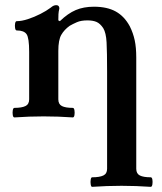

<svg xmlns="http://www.w3.org/2000/svg" viewBox="-20 -451 626 744"><path d="M36 4Q31 4 29.5 -5Q28 -14 29.5 -23.5Q31 -33 36 -33Q64 -33 78.5 -40Q93 -47 93 -66V-250Q93 -304 83 -318.5Q73 -333 45 -333Q40 -333 38.5 -342Q37 -351 38.5 -360Q40 -369 45 -369Q64 -369 88.5 -377Q113 -385 136.5 -397Q160 -409 176 -421Q183 -427 188 -429Q193 -431 198 -431Q210 -431 210 -418Q207 -406 206.5 -396Q206 -386 206 -372L212 -369Q243 -399 273.5 -412Q304 -425 344 -425Q395 -425 428.5 -406.5Q462 -388 483 -349Q496 -323 502 -295Q508 -267 508 -228V203Q508 222 522 229Q536 236 564 236Q569 236 570.5 245Q572 254 570.5 263.5Q569 273 564 273Q536 271 507.5 270Q479 269 451 269Q422 269 394 270Q366 271 337 273Q333 273 331.5 263.5Q330 254 331.5 245Q333 236 337 236Q366 236 380.5 229Q395 222 395 203V-173Q395 -249 393 -286.5Q391 -324 380 -342Q368 -360 354 -366Q340 -372 319 -372Q294 -372 278 -365Q262 -358 250 -351Q229 -336 217.5 -316Q206 -296 206 -254V-66Q206 -47 220 -40Q234 -33 262 -33Q267 -33 268.5 -23.5Q270 -14 268.5 -5Q267 4 262 4Q234 2 206 1Q178 0 149 0Q121 0 92.5 1Q64 2 36 4Z"/></svg>

Font: Junicode SmExp
Style: Bold
Weight: 700
Width: 6
Designer: Peter S. Baker
Version: Version 2.205; ttfautohint (v1.8.4)